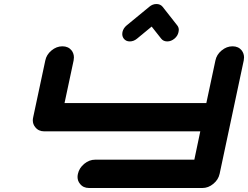

<svg xmlns="http://www.w3.org/2000/svg" viewBox="-20 -940 1240 960"><path d="M592.3 -779.8Q596.7 -799.3 613.3 -813L726.6 -906.2Q742.7 -919.9 762.2 -919.9Q781.7 -919.9 793 -906.2L866.2 -813Q874 -803.2 874 -790.5Q874 -785.6 872.6 -779.8Q868.7 -760.3 852.1 -746.6Q835.4 -732.9 816.4 -732.9Q796.9 -732.9 786.1 -746.6L738.3 -807.1L665 -746.6Q648.4 -732.9 628.9 -732.9Q609.9 -732.9 599.1 -746.6Q591.3 -756.8 591.3 -770Q591.3 -774.4 592.3 -779.8ZM1078.1 -70.8Q1071.8 -41.5 1046.6 -20.8Q1021.5 0 992.2 0H425.3Q396 0 379.9 -21Q367.7 -35.6 367.7 -55.2Q367.7 -62.5 369.6 -70.8Q376 -100.1 401.1 -120.8Q426.3 -141.6 455.6 -141.6H951.7L981.4 -283.2H201.7Q172.4 -283.2 156.2 -304.2Q144 -318.8 144 -338.4Q144 -345.7 146 -354L206.5 -637.7Q212.4 -667 237.5 -687.7Q262.7 -708.5 292 -708.5Q321.3 -708.5 337.9 -688Q349.6 -672.4 349.6 -652.8Q349.6 -645.5 348.1 -637.7L302.7 -424.8H1011.7L1057.1 -637.7Q1063 -667 1088.1 -687.7Q1113.3 -708.5 1142.6 -708.5Q1171.9 -708.5 1188.5 -688Q1200.2 -672.4 1200.2 -652.8Q1200.2 -645.5 1198.7 -637.7Z"/></svg>

Font: Robtronika
Style: Italic
Weight: 400
Italic angle: -12°
Designer: GGBot
Version: 1.00